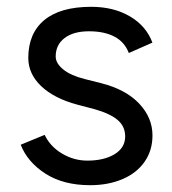

<svg xmlns="http://www.w3.org/2000/svg" viewBox="-20 -532 506 564"><path d="M40.8 -106.9 111.2 -135.8Q127.2 -101.9 161.9 -81.1Q196.6 -60.2 236.8 -60.2Q285.7 -60.2 316.7 -79.1Q347.7 -98 347.7 -131.2Q347.7 -161.2 324.9 -180.1Q302.2 -199.1 255.4 -211.9L207.2 -224.6Q138.8 -242.9 100.9 -279Q63.1 -315.1 63.1 -361.8Q63.1 -433.8 110 -472.9Q157 -512 248 -512Q313.7 -512 361.6 -483.9Q409.5 -455.8 427.7 -406.8L358.4 -376.3Q345.9 -409 316 -424.5Q286.1 -440.1 241.5 -440.1Q195.7 -440.1 169.7 -420.2Q143.6 -400.4 143.6 -366Q143.6 -346.1 165.8 -328Q187.9 -310 229.4 -299.7L278.5 -287.3Q350.1 -268.8 389 -227.5Q427.9 -186.2 427.9 -134.2Q427.9 -89.9 404.5 -56.5Q381 -23.1 339.3 -5.6Q297.7 12 244.7 12Q166.4 12 113.5 -21.9Q60.6 -55.9 40.8 -106.9Z"/></svg>

Font: Oak Sans Light
Style: Regular
Weight: 400
Designer: Erik Kennedy, Walven
Foundry: Erik Kennedy, Walven
Version: Version 1.100;Glyphs 3.1.2 (3151)